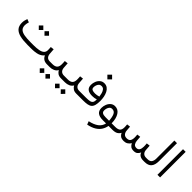

<svg xmlns="http://www.w3.org/2000/svg" viewBox="204 -1989 3526 3526"><g transform="rotate(45 1967.0 -225.5)"><path d="M515.1 -457.5 574.2 -398.9 515.1 -339.4 456.5 -398.9ZM366.7 -457.5 425.8 -398.9 366.7 -339.4 308.1 -398.9ZM743.7 -274.9 810.5 -282.7 818.4 -174.8Q821.8 -127.4 846.7 -100.8Q871.6 -74.2 918.9 -74.2H935.5V0H918.9Q864.7 0 829.8 -22.9Q794.9 -45.9 775.9 -90.8Q737.3 -41 673.3 -20.5Q609.4 0 495.6 0H414.1Q298.3 0 217.5 -19.3Q136.7 -38.6 94.5 -85.4Q52.2 -132.3 52.2 -214.8Q52.2 -246.1 58.8 -275.6Q65.4 -305.2 76.2 -333.5L138.7 -310.1Q132.3 -289.1 127.4 -266.4Q122.6 -243.7 122.6 -222.7Q122.6 -159.7 157.2 -127.9Q191.9 -96.2 257.3 -85.2Q322.8 -74.2 414.1 -74.2H495.6Q573.7 -74.2 630.1 -84.7Q686.5 -95.2 717 -122.1Q747.6 -148.9 747.6 -197.8Q747.6 -216.3 746.3 -236.6Q745.1 -256.8 743.7 -274.9Z M915 -74.2H988.3Q1051.3 -74.2 1081.3 -103Q1111.3 -131.8 1111.3 -194.8Q1111.3 -216.8 1110.1 -236.6Q1108.9 -256.3 1107.4 -274.9L1174.3 -282.7L1181.6 -176.3Q1185.1 -126.5 1212.2 -100.3Q1239.3 -74.2 1283.7 -74.2H1298.3V0H1282.7Q1228.5 0 1196 -23.7Q1163.6 -47.4 1147.9 -79.6Q1124.5 -38.6 1081.8 -19.3Q1039.1 0 988.3 0H915ZM1084.5 86.9 1143.6 145.5 1084.5 205.1 1025.9 145.5ZM936 86.9 995.1 145.5 936 205.1 877.4 145.5Z M1278.8 -74.2H1385.7Q1448.7 -74.2 1478.8 -103Q1508.8 -131.8 1508.8 -194.8Q1508.8 -216.8 1507.6 -236.6Q1506.3 -256.3 1504.9 -274.9L1571.8 -282.7L1579.1 -176.3Q1582.5 -126.5 1609.6 -100.3Q1636.7 -74.2 1681.2 -74.2H1695.8V0H1680.2Q1626 0 1593.5 -23.7Q1561 -47.4 1545.4 -79.6Q1522 -38.6 1479.2 -19.3Q1436.5 0 1385.7 0H1278.8ZM1481.4 86.9 1540.5 145.5 1481.4 205.1 1422.9 145.5ZM1333 86.9 1392.1 145.5 1333 205.1 1274.4 145.5Z M1898.4 -712.4 1960 -650.9 1898.4 -589.4 1836.9 -650.9ZM1861.3 -74.2Q1919.9 -74.2 1955.3 -81.8Q1990.7 -89.4 2006.6 -114.3Q2022.5 -139.2 2022.5 -191.9Q1997.1 -184.1 1971.2 -179.7Q1945.3 -175.3 1914.6 -175.3Q1755.4 -175.3 1755.4 -305.2Q1755.4 -351.6 1773.4 -396.7Q1791.5 -441.9 1826.4 -471.4Q1861.3 -501 1911.6 -501Q1959 -501 1992.4 -476.6Q2025.9 -452.1 2046.9 -411.1Q2067.9 -370.1 2077.6 -320.1Q2087.4 -270 2087.4 -218.8Q2087.4 -148.9 2075.4 -105.7Q2063.5 -62.5 2036.4 -39.6Q2009.3 -16.6 1964.8 -8.3Q1920.4 0 1855.5 0H1675.8V-74.2ZM1921.4 -245.1Q1945.8 -245.1 1970 -250Q1994.1 -254.9 2018.1 -261.7Q2013.7 -298.3 2003.2 -336.9Q1992.7 -375.5 1970.9 -402.1Q1949.2 -428.7 1910.6 -428.7Q1878.9 -428.7 1858.9 -409.2Q1838.9 -389.6 1829.8 -361.8Q1820.8 -334 1820.8 -308.1Q1820.8 -270 1847.7 -257.6Q1874.5 -245.1 1921.4 -245.1Z M2348.1 -342.3Q2430.2 -342.3 2476.6 -269Q2522.9 -195.8 2524.4 -74.2H2590.3V0H2517.6Q2506.8 60.5 2474.9 112.3Q2442.9 164.1 2382.1 202.4Q2321.3 240.7 2223.6 260.3L2199.2 196.3Q2308.6 173.3 2372.6 125.7Q2436.5 78.1 2453.6 0H2369.1Q2280.8 0 2236.1 -34.4Q2191.4 -68.8 2191.4 -142.6Q2191.4 -189.9 2209.5 -235.8Q2227.5 -281.7 2262.7 -312Q2297.9 -342.3 2348.1 -342.3ZM2364.3 -74.2H2457.5Q2452.6 -164.1 2428.2 -216.6Q2403.8 -269 2347.2 -269Q2314 -269 2294.7 -248.5Q2275.4 -228 2267.3 -199.2Q2259.3 -170.4 2259.3 -145.5Q2259.3 -106.9 2285.4 -90.6Q2311.5 -74.2 2364.3 -74.2Z M3167 0Q3117.2 0 3088.9 -21.7Q3060.5 -43.5 3044.9 -79.1Q2997.6 0 2911.1 0Q2854 0 2823.7 -21.2Q2793.5 -42.5 2776.9 -80.1Q2754.9 -40 2719 -20Q2683.1 0 2615.7 0H2570.8V-74.2H2616.7Q2682.1 -74.2 2713.1 -99.6Q2744.1 -125 2744.1 -189.5Q2744.1 -202.1 2743.2 -218.5Q2742.2 -234.9 2739.7 -261.7L2806.6 -270L2814 -175.8Q2817.4 -132.3 2841.3 -103.3Q2865.2 -74.2 2912.1 -74.2Q2967.3 -74.2 2987.8 -104.2Q3008.3 -134.3 3008.3 -189.5Q3008.3 -202.1 3007.3 -218.5Q3006.3 -234.9 3003.9 -261.7L3070.8 -270L3078.1 -175.8Q3081.1 -133.8 3101.3 -104Q3121.6 -74.2 3166.5 -74.2Q3207.5 -74.2 3226.8 -105.2Q3246.1 -136.2 3246.1 -189.5Q3246.1 -206.5 3245.1 -224.4Q3244.1 -242.2 3241.7 -270L3308.6 -277.8L3315.9 -175.8Q3318.8 -127.9 3345 -101.1Q3371.1 -74.2 3416 -74.2H3434.6V0H3417Q3366.7 0 3333 -20.3Q3299.3 -40.5 3287.1 -80.6Q3269.5 -42 3242.9 -21Q3216.3 0 3167 0Z M3415 -74.2H3454.6Q3517.1 -74.2 3540 -108.9Q3563 -143.6 3563 -197.8V-665H3630.9V-198.2Q3630.9 -100.1 3588.9 -50Q3546.9 0 3454.1 0H3415Z M3856 -665V-0.5H3787.6V-665Z"/></g></svg>

Font: Vazirmatn UI NL Light
Style: Regular
Weight: 300
Designer: Saber Rastikerdar
Foundry: Saber Rastikerdar
Version: Version 33.003